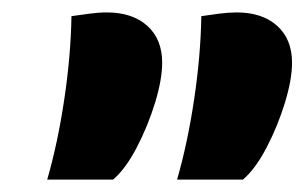

<svg xmlns="http://www.w3.org/2000/svg" viewBox="-20 -750 490 309"><path d="M265 -461Q282 -520 292.5 -590.5Q303 -661 304 -724Q317 -726 332.5 -728Q348 -730 361 -730Q402 -730 426 -708.5Q450 -687 450 -649Q450 -622 438.5 -584.5Q427 -547 409 -512.5Q391 -478 371 -461ZM56 -461Q73 -520 83.5 -590.5Q94 -661 95 -724Q109 -726 124 -728Q139 -730 152 -730Q193 -730 217 -708.5Q241 -687 241 -649Q241 -622 229.5 -584.5Q218 -547 200 -512.5Q182 -478 162 -461Z"/></svg>

Font: Sansita Swashed ExtraBold
Style: Regular
Weight: 800
Designer: Pablo Cosgaya
Foundry: Omnibus-Type
Version: Version 1.003; ttfautohint (v1.8.3)